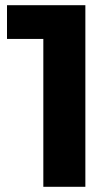

<svg xmlns="http://www.w3.org/2000/svg" viewBox="-20 -720 432 740"><path d="M147 0V-640L217 -570H7V-700H309V0Z"/></svg>

Font: MOST Montserrat
Style: Bold
Weight: 700
Designer: Julieta Ulanovsky
Foundry: Julieta Ulanovsky
Version: Version 8.000;March 11, 2024;FontCreator 15.0.0.2926 64-bit